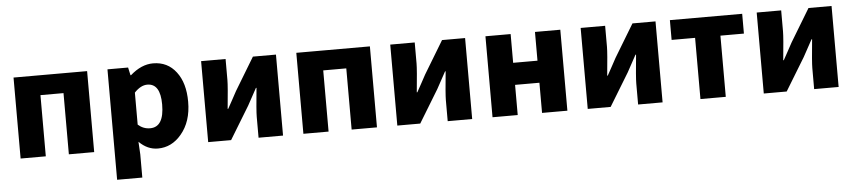

<svg xmlns="http://www.w3.org/2000/svg" viewBox="-45 -860 5981 1344"><g transform="rotate(-5 2945.5 -188.0)"><path d="M72 -569H589V0H411V-430H249V0H72Z M732 -569H877L889 -514H893Q971 -583 1053 -583Q1155 -583 1215 -504Q1275 -426 1275 -294Q1275 -154 1201 -67Q1133 14 1036 14Q963 14 904 -45L909 44V207H732ZM1092 -291Q1092 -438 1000 -438Q954 -438 909 -390V-165Q946 -132 994 -132Q1092 -132 1092 -291Z M1390 -569H1562V-421Q1562 -378 1546 -220H1550L1583 -280Q1606 -321 1615 -339L1754 -569H1916V0H1744V-148Q1744 -189 1760 -349H1756L1691 -230L1551 0H1390Z M2059 -569H2576V0H2398V-430H2236V0H2059Z M2719 -569H2891V-421Q2891 -378 2875 -220H2879L2912 -280Q2935 -321 2944 -339L3083 -569H3245V0H3073V-148Q3073 -189 3089 -349H3085L3020 -230L2880 0H2719Z M3388 -569H3565V-367H3736V-569H3914V0H3736V-212H3565V0H3388Z M4057 -569H4229V-421Q4229 -378 4213 -220H4217L4250 -280Q4273 -321 4282 -339L4421 -569H4583V0H4411V-148Q4411 -189 4427 -349H4423L4358 -230L4218 0H4057Z M4849 -430H4684V-569H5192V-430H5027V0H4849Z M5294 -569H5466V-421Q5466 -378 5450 -220H5454L5487 -280Q5510 -321 5519 -339L5658 -569H5820V0H5648V-148Q5648 -189 5664 -349H5660L5595 -230L5455 0H5294Z"/></g></svg>

Font: KaiGen Gothic KR Heavy
Style: Heavy
Weight: 900
Designer: Ryoko NISHIZUKA  (kana & ideographs); Paul D. Hunt (Latin, Greek & Cyrillic); Wenlong ZHANG  (bopomofo); Sandoll Communi
Foundry: Adobe Systems Incorporated
Version: Version 1.002 March 28, 2018